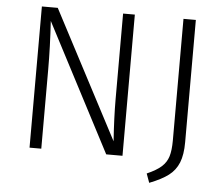

<svg xmlns="http://www.w3.org/2000/svg" viewBox="-55 -747 1073 928"><g transform="rotate(5 481.5 -283.0)"><path d="M562 0H483L160 -619Q168 -494 168 -383V0H111V-685H188L513 -66Q505 -182 505 -269V-685H562ZM858 -92Q858 -31 842.5 7.5Q827 46 794 71Q761 96 702 119L686 75Q732 55 756 33.5Q780 12 789 -17.5Q798 -47 798 -95V-685H858Z"/></g></svg>

Font: Fira Sans Light
Style: Regular
Weight: 300
Designer: bBox Type GmbH & Carrois Corporate GbR & Edenspiekermann AG
Foundry: bBox Type GmbH & Carrois Corporate GbR & Edenspiekermann AG
Version: Version 4.301